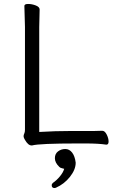

<svg xmlns="http://www.w3.org/2000/svg" viewBox="-20 -725 587 969"><path d="M178 -59Q256 -64 345 -64H458Q482 -64 495 -65H496Q509 -65 518.5 -46Q528 -27 528 -11Q528 5 517 5H516Q477 -1 413 -1H372Q180 -1 142 9H139Q122 9 106 -19Q99 -30 99 -37Q99 -44 102.5 -51Q106 -58 106 -70V-589L103 -695Q103 -705 122 -705Q141 -705 160.5 -697.5Q180 -690 180 -677L178 -588ZM255 224Q241 224 241 210Q241 203 247 198Q266 185 282.5 165Q299 145 304 127Q302 126 292.5 124Q283 122 279 117Q257 96 257 73.5Q257 51 273 39Q289 27 309.5 27Q330 27 344 45Q358 63 362 96Q362 131 333 167.5Q304 204 263 222Q259 224 255 224Z"/></svg>

Font: LXGW WenKai
Style: Regular
Weight: 400
Designer: LXGW / Fontworks Inc.
Foundry: LXGW / Fontworks Inc.
Version: Version 1.520; June 14, 2025